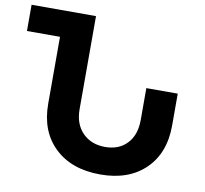

<svg xmlns="http://www.w3.org/2000/svg" viewBox="-91 -848 1014 950"><g transform="rotate(10 415.5 -373.0)"><path d="M623 -449.2H780.8V-289.1Q780.8 -150.4 697.8 -69.6Q614.7 11.2 472.2 11.2Q327.6 11.2 242.9 -69.6Q158.2 -150.4 158.2 -289.1V-625H-7.8V-756.8H315.9V-289.1Q315.9 -214.4 359.1 -170.7Q402.3 -127 472.2 -127Q541 -127 582 -170.2Q623 -213.4 623 -289.1Z"/></g></svg>

Font: Montserrat arm SemiBold
Style: Regular
Weight: 600
Designer: Julieta Ulanovsky
Foundry: Julieta Ulanovsky
Version: Version 6.000;PS 006.000;hotconv 1.0.88;makeotf.lib2.5.64775